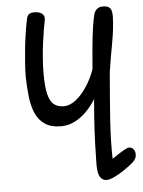

<svg xmlns="http://www.w3.org/2000/svg" viewBox="-57 -592 691 926"><g transform="rotate(-5 288.5 -129.0)"><path d="M422 289Q406 289 396 278.5Q386 268 382.5 250.5Q379 233 379 213Q380 184 380.5 146Q381 108 384 48Q387 -12 395 -105Q377 -75 351 -48Q325 -21 293 -4.5Q261 12 226 12Q177 12 147 -8.5Q117 -29 102 -64.5Q87 -100 82 -146Q77 -192 76 -243Q76 -269 78.5 -304.5Q81 -340 85 -378.5Q89 -417 94.5 -452Q100 -487 105 -511Q108 -531 116.5 -539Q125 -547 146 -547Q152 -547 160 -545.5Q168 -544 176 -540Q184 -536 188.5 -528Q193 -520 192 -508Q188 -489 183 -460Q178 -431 173.5 -396.5Q169 -362 166 -324Q163 -286 163 -248Q163 -186 171.5 -150Q180 -114 198.5 -98.5Q217 -83 247 -83Q276 -83 305 -105.5Q334 -128 359 -166Q384 -204 400 -249Q404 -304 409 -356Q414 -408 420 -449Q426 -490 432 -512Q437 -529 448 -537.5Q459 -546 474 -546Q494 -546 503.5 -540Q513 -534 516.5 -523Q520 -512 520 -495Q518 -434 505.5 -367Q493 -300 482 -230Q476 -156 471 -96.5Q466 -37 463 12Q460 61 459 104.5Q458 148 459 190Q471 182 487.5 171Q504 160 519.5 151.5Q535 143 542 143Q556 143 564 153Q572 163 572 180Q572 190 566.5 199.5Q561 209 551 218Q532 234 507.5 250.5Q483 267 460 278Q437 289 422 289Z"/></g></svg>

Font: Playpen Sans
Style: Regular
Weight: 400
Designer: Laura Meseguer, Veronika Burian, José Scaglione, Kostas Bartsokas, Vera Evstafieva, Tom Grace, Yorlmar Campos
Foundry: TypeTogether
Version: Version 2.000